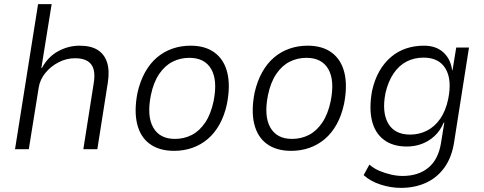

<svg xmlns="http://www.w3.org/2000/svg" viewBox="-20 -725 2352 933"><path d="M53 0 165 -705H231L181 -395H184Q213 -449 262.5 -476Q312 -503 367 -503Q422 -503 455 -482Q488 -461 500.5 -421Q513 -381 504 -324L453 0H385L435 -318Q442 -358 435.5 -385.5Q429 -413 406.5 -427.5Q384 -442 345 -442Q303 -442 265 -422.5Q227 -403 200.5 -370.5Q174 -338 168 -299L120 0Z M826 8Q754 8 708 -25.5Q662 -59 646.5 -122.5Q631 -186 648 -274Q661 -331 685 -374Q709 -417 742.5 -445.5Q776 -474 817.5 -488.5Q859 -503 906 -503Q978 -503 1023.5 -469Q1069 -435 1084.5 -372Q1100 -309 1083 -221Q1071 -164 1047 -121Q1023 -78 989.5 -49.5Q956 -21 914.5 -6.5Q873 8 826 8ZM830 -50Q875 -50 912.5 -69.5Q950 -89 977.5 -130Q1005 -171 1018 -234Q1038 -334 1006.5 -389Q975 -444 900 -444Q856 -444 818.5 -425Q781 -406 753.5 -365.5Q726 -325 713 -262Q693 -161 724.5 -105.5Q756 -50 830 -50Z M1395 8Q1323 8 1277 -25.5Q1231 -59 1215.5 -122.5Q1200 -186 1217 -274Q1230 -331 1254 -374Q1278 -417 1311.5 -445.5Q1345 -474 1386.5 -488.5Q1428 -503 1475 -503Q1547 -503 1592.5 -469Q1638 -435 1653.5 -372Q1669 -309 1652 -221Q1640 -164 1616 -121Q1592 -78 1558.5 -49.5Q1525 -21 1483.5 -6.5Q1442 8 1395 8ZM1399 -50Q1444 -50 1481.5 -69.5Q1519 -89 1546.5 -130Q1574 -171 1587 -234Q1607 -334 1575.5 -389Q1544 -444 1469 -444Q1425 -444 1387.5 -425Q1350 -406 1322.5 -365.5Q1295 -325 1282 -262Q1262 -161 1293.5 -105.5Q1325 -50 1399 -50Z M1928 188Q1879 188 1829.5 172Q1780 156 1747 126L1775 75Q1797 94 1824.5 105.5Q1852 117 1881 123.5Q1910 130 1936 130Q2013 130 2061.5 90Q2110 50 2123 -30L2139 -129H2136Q2119 -89 2091 -63.5Q2063 -38 2029 -25.5Q1995 -13 1957 -13Q1888 -13 1844.5 -46.5Q1801 -80 1787 -140.5Q1773 -201 1788 -283Q1800 -338 1823.5 -379Q1847 -420 1880 -448Q1913 -476 1953.5 -489.5Q1994 -503 2040 -503Q2099 -503 2134.5 -470.5Q2170 -438 2177 -384H2179L2197 -494H2259L2187 -36Q2176 38 2140.5 88Q2105 138 2050.5 163Q1996 188 1928 188ZM1973 -71Q2017 -71 2054.5 -90Q2092 -109 2119 -147.5Q2146 -186 2158 -244Q2177 -338 2145 -391.5Q2113 -445 2038 -445Q1993 -445 1956 -426Q1919 -407 1892.5 -368Q1866 -329 1853 -272Q1835 -179 1866.5 -125Q1898 -71 1973 -71Z"/></svg>

Font: Nunito Sans 7pt SemiCondensed Light
Style: Italic
Weight: 300
Width: 4
Italic angle: -9°
Designer: Vernon Adams
Foundry: Vernon Adams
Version: Version 3.101;gftools[0.9.27]